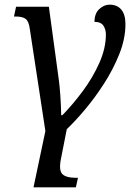

<svg xmlns="http://www.w3.org/2000/svg" viewBox="-20 -565 590 825"><path d="M124 240 175 -2 108 -441Q104 -473 90.5 -483.5Q77 -494 48 -494H40L49 -536H190L233 -220Q236 -198 239 -157.5Q242 -117 243 -70H248Q293 -116 336 -174Q379 -232 407 -295Q435 -358 435 -417Q435 -438 424.5 -454.5Q414 -471 386 -471Q386 -507 406.5 -526Q427 -545 451 -545Q483 -545 501 -524Q519 -503 519 -461Q519 -399 493 -333.5Q467 -268 427.5 -206.5Q388 -145 345 -94Q302 -43 267 -10L242 117Q232 166 247.5 182.5Q263 199 308 199H315L306 240Z"/></svg>

Font: NotoSerif-Italic
Style: Regular
Weight: 400
Italic angle: -12°
Designer: Monotype Design Team
Foundry: Monotype Imaging Inc.
Version: Version 2.007; ttfautohint (v1.8) -l 8 -r 50 -G 200 -x 14 -D